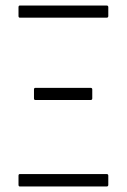

<svg xmlns="http://www.w3.org/2000/svg" viewBox="-20 -675 458 695"><path d="M52 -611Q47 -611 47 -617V-649Q47 -655 52 -655H366Q372 -655 372 -649V-617Q372 -611 366 -611ZM52 0Q47 0 47 -6V-39Q47 -45 52 -45H366Q372 -45 372 -39V-6Q372 0 366 0ZM108 -313Q103 -313 103 -319V-351Q103 -357 108 -357H308Q314 -357 314 -351V-319Q314 -313 308 -313Z"/></svg>

Font: Sofia Sans Condensed Light
Style: Regular
Weight: 300
Designer: Botio Nikoltchev, Ani Petrova
Foundry: lettersoup
Version: Version 4.101